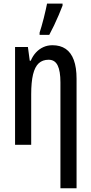

<svg xmlns="http://www.w3.org/2000/svg" viewBox="-20 -798 503 1058"><path d="M269 -548.8Q312.5 -548.8 342 -528.6Q371.6 -508.3 386.7 -467.3Q401.9 -426.3 401.9 -364.3V239.3H313V-343.8Q313 -406.7 297.6 -437.7Q282.2 -468.8 248 -468.8Q214.8 -468.8 193.6 -449.5Q172.4 -430.2 162.1 -387.9Q151.9 -345.7 151.9 -277.8V0H63V-539.1H133.8L144 -463.4H149.4Q160.6 -489.7 178.2 -508.8Q195.8 -527.8 218.8 -538.3Q241.7 -548.8 269 -548.8ZM198.2 -606V-618.2Q202.1 -629.9 208.5 -651.6Q214.8 -673.3 221.2 -698.5Q227.5 -723.6 232.4 -745.6Q237.3 -767.6 239.3 -778.3H324.7V-767.1Q315.4 -743.2 303.5 -714.8Q291.5 -686.5 278.1 -658.4Q264.6 -630.4 251.5 -606Z"/></svg>

Font: Open Sans Condensed Medium
Style: Regular
Weight: 500
Width: 3
Designer: Monotype Design Team
Foundry: Monotype Imaging Inc.
Version: Version 3.000